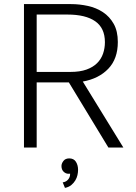

<svg xmlns="http://www.w3.org/2000/svg" viewBox="-20 -720 665 937"><path d="M555 -515Q555 -433 508.5 -384.5Q462 -336 384 -322L582 0H509L316 -318H159V0H97V-700H327Q368 -700 409 -691Q450 -682 482.5 -660.5Q515 -639 535 -603.5Q555 -568 555 -515ZM492 -514Q492 -583 445 -616Q398 -649 309 -649H159V-369H324Q370 -369 402 -380.5Q434 -392 454 -412Q474 -432 483 -458.5Q492 -485 492 -514ZM361 109Q361 121 358 134.5Q355 148 347.5 160.5Q340 173 328 183Q316 193 297 197L286 170Q302 168 312 156.5Q322 145 322 131V127Q321 128 320 128H314Q301 128 290.5 118Q280 108 280 90Q280 78 289.5 65.5Q299 53 318 53Q340 53 350.5 69.5Q361 86 361 109Z"/></svg>

Font: Post Grotesk Light
Style: Light
Weight: 300
Version: Version 1.0